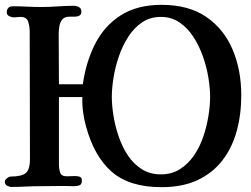

<svg xmlns="http://www.w3.org/2000/svg" viewBox="-20 -778 1040 795"><path d="M850 -377Q850 -412 843 -455.5Q836 -499 820.5 -543.5Q805 -588 781 -625Q757 -662 723.5 -685Q690 -708 646 -708Q602 -708 568.5 -685.5Q535 -663 511 -625.5Q487 -588 472 -544Q457 -500 450 -456Q443 -412 443 -377Q443 -341 450 -298Q457 -255 471.5 -212.5Q486 -170 509.5 -134.5Q533 -99 567 -77.5Q601 -56 646 -56Q691 -56 725 -77.5Q759 -99 783 -134Q807 -169 821.5 -211.5Q836 -254 843 -297.5Q850 -341 850 -377ZM979 -384Q979 -304 960 -235Q941 -166 901 -114Q861 -62 798.5 -32.5Q736 -3 649 -3Q516 -3 443 -66.5Q370 -130 336 -255Q328 -284 324 -314.5Q320 -345 321 -376H224V-97Q224 -79 229 -63.5Q234 -48 257 -48Q265 -48 274 -48.5Q283 -49 291 -49Q302 -49 310.5 -46Q319 -43 319 -30Q319 -14 308.5 -10.5Q298 -7 285 -7Q275 -7 264.5 -7.5Q254 -8 243 -8Q218 -8 193 -7.5Q168 -7 143 -7Q115 -7 86.5 -5.5Q58 -4 29 -4Q19 -4 9.5 -9Q0 -14 0 -26Q0 -33 9 -40Q18 -47 25 -47Q68 -47 86 -61Q104 -75 104 -119Q104 -251 103.5 -382.5Q103 -514 103 -646Q103 -667 97 -687.5Q91 -708 64 -708Q57 -708 50.5 -707Q44 -706 37 -706Q29 -706 18.5 -711Q8 -716 8 -726Q8 -752 34 -752Q63 -752 92 -750.5Q121 -749 150 -749Q185 -749 219 -751.5Q253 -754 287 -754Q297 -754 307 -748.5Q317 -743 317 -731Q317 -718 309 -713.5Q301 -709 289.5 -709Q278 -709 269 -709Q248 -709 238.5 -698Q229 -687 226 -670.5Q223 -654 223 -638Q223 -586 223.5 -534Q224 -482 224 -429H323Q336 -522 374 -596.5Q412 -671 480 -714.5Q548 -758 649 -758Q761 -758 834 -708Q907 -658 943 -573Q979 -488 979 -384Z"/></svg>

Font: Kaisei Decol
Style: Bold
Weight: 700
Designer: Font-Kai, 金井和夫
Foundry: KAZUO KANAI
Version: Version 5.003